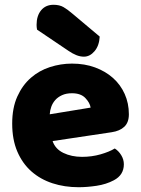

<svg xmlns="http://www.w3.org/2000/svg" viewBox="-20 -767 590 803"><path d="M309 16Q250 16 199.5 -0.5Q149 -17 111.5 -50Q74 -83 52.5 -133Q31 -183 31 -250Q31 -316 52.5 -363.5Q74 -411 109 -441.5Q144 -472 189 -486.5Q234 -501 281 -501Q334 -501 377.5 -485Q421 -469 452.5 -441Q484 -413 501.5 -374Q519 -335 519 -289Q519 -255 500 -237Q481 -219 447 -214L200 -177Q211 -144 245 -127.5Q279 -111 323 -111Q364 -111 400.5 -121.5Q437 -132 460 -146Q476 -136 487 -118Q498 -100 498 -80Q498 -35 456 -13Q424 4 384 10Q344 16 309 16ZM281 -377Q257 -377 239.5 -369Q222 -361 211 -348.5Q200 -336 194.5 -320.5Q189 -305 188 -289L359 -317Q356 -337 337 -357Q318 -377 281 -377ZM135 -643Q133 -653 133 -663Q133 -701 152 -724Q171 -747 204 -747Q229 -747 246 -737Q263 -727 284 -709L397 -614Q395 -576 375.5 -553Q356 -530 331 -530Q315 -530 299 -536.5Q283 -543 267 -554Z"/></svg>

Font: Baloo Thambi
Style: Regular
Weight: 400
Designer: Aadarsh Rajan and Ek Type
Foundry: Ek Type
Version: Version 1.100;PS 1.000;hotconv 1.0.88;makeotf.lib2.5.647800;